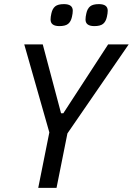

<svg xmlns="http://www.w3.org/2000/svg" viewBox="-20 -914 646 934"><path d="M166 0 220 -270 98 -698H188L277 -363H288L506 -698H606L308 -265L255 0ZM269 -787Q226 -787 226 -819Q226 -832 230 -849Q235 -872 248.5 -883Q262 -894 291 -894Q334 -894 334 -862Q334 -849 330 -832Q325 -809 311.5 -798Q298 -787 269 -787ZM439 -787Q396 -787 396 -819Q396 -832 400 -849Q405 -872 418.5 -883Q432 -894 461 -894Q504 -894 504 -862Q504 -849 500 -832Q495 -809 481.5 -798Q468 -787 439 -787Z"/></svg>

Font: IBM Plex Sans Cond Text
Style: Italic
Weight: 450
Width: 3
Italic angle: -11°
Designer: Mike Abbink, Paul van der Laan, Pieter van Rosmalen
Foundry: Bold Monday
Version: Version 1.3